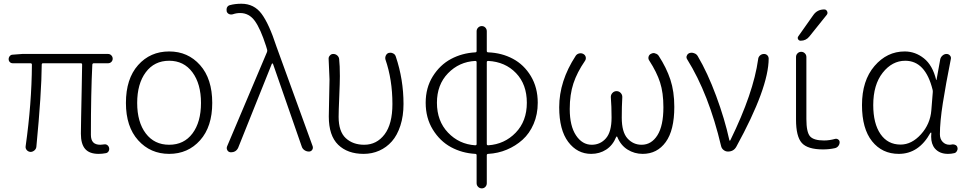

<svg xmlns="http://www.w3.org/2000/svg" viewBox="-20 -828 5275 1049"><path d="M518.6 12.7Q468.8 12.7 445.3 -14.2Q421.9 -41 421.9 -97.7Q421.9 -126 423.3 -189.9Q424.8 -253.9 426.3 -339.4Q427.7 -424.8 428.7 -474.6Q428.7 -482.4 421.9 -482.4H214.8Q208 -482.4 208 -474.6Q207 -319.3 178.7 -26.4Q177.7 -14.6 168 -6.3Q158.2 2 146.5 2Q133.8 1 126 -8.3Q118.2 -17.6 120.1 -29.3Q153.3 -264.6 154.3 -474.6Q154.3 -482.4 146.5 -482.4H49.8Q40 -482.4 33.7 -488.8Q27.3 -495.1 27.3 -504.9Q27.3 -514.6 33.7 -522Q40 -529.3 49.8 -529.3L101.6 -533.2H570.3Q581.1 -533.2 588.4 -525.4Q595.7 -517.6 595.7 -507.3Q595.7 -497.1 588.4 -489.7Q581.1 -482.4 570.3 -482.4H492.2Q485.4 -482.4 484.4 -474.6Q476.6 -321.3 476.6 -91.8Q476.6 -63.5 489.3 -50.3Q502 -37.1 528.3 -37.1Q535.2 -37.1 548.8 -39.1Q558.6 -41 566.4 -35.2Q574.2 -29.3 576.2 -19.5Q578.1 -9.8 573.2 -1.5Q568.4 6.8 558.6 8.8Q539.1 12.7 518.6 12.7Z M904.3 12.7Q801.8 12.7 734.9 -61.5Q668 -135.7 668 -265.6Q668 -397.5 734.4 -472.2Q800.8 -546.9 904.3 -546.9Q1006.8 -546.9 1073.2 -472.2Q1139.6 -397.5 1139.6 -265.6Q1139.6 -135.7 1073.2 -61.5Q1006.8 12.7 904.3 12.7ZM904.3 -37.1Q985.4 -37.1 1031.7 -99.1Q1078.1 -161.1 1078.1 -265.6Q1078.1 -370.1 1031.2 -433.1Q984.4 -496.1 904.3 -496.1Q823.2 -496.1 776.4 -433.1Q729.5 -370.1 729.5 -265.6Q729.5 -161.1 776.4 -99.1Q823.2 -37.1 904.3 -37.1Z M1281.2 -20.5Q1275.4 -7.8 1263.7 -1Q1254.9 3.9 1244.1 3.9Q1241.2 3.9 1239.3 3.9Q1227.5 2.9 1221.7 -7.8Q1218.8 -13.7 1218.8 -18.6Q1218.8 -23.4 1220.7 -28.3L1438.5 -543Q1441.4 -549.8 1439.5 -556.6L1433.6 -576.2Q1403.3 -670.9 1372.1 -713.9Q1340.8 -756.8 1292 -756.8Q1271.5 -756.8 1252 -750Q1241.2 -747.1 1231.9 -751Q1222.7 -754.9 1218.8 -764.6Q1217.8 -769.5 1217.8 -774.4Q1217.8 -780.3 1219.7 -786.1Q1224.6 -796.9 1235.4 -799.8Q1263.7 -807.6 1298.8 -807.6Q1368.2 -807.6 1409.2 -752.4Q1450.2 -697.3 1490.2 -574.2L1688.5 -28.3Q1689.5 -24.4 1689.5 -21.5Q1689.5 -14.6 1685.5 -8.8Q1678.7 0 1668 0Q1654.3 0 1643.1 -7.8Q1631.8 -15.6 1627.9 -29.3L1471.7 -478.5Q1470.7 -481.4 1468.3 -481.4Q1465.8 -481.4 1464.8 -478.5Z M1966.8 12.7Q1878.9 12.7 1827.6 -37.1Q1776.4 -86.9 1776.4 -191.4Q1776.4 -224.6 1778.3 -293Q1780.3 -361.3 1780.3 -394.5L1775.4 -507.8Q1775.4 -517.6 1782.2 -524.4Q1789.1 -533.2 1800.8 -533.2Q1813.5 -533.2 1822.8 -524.9Q1832 -516.6 1833 -504.9Q1836.9 -470.7 1836.9 -412.1Q1836.9 -377.9 1833.5 -298.8Q1830.1 -219.7 1830.1 -189.5Q1830.1 -109.4 1869.1 -73.2Q1908.2 -37.1 1969.7 -37.1Q2038.1 -37.1 2081.1 -93.8Q2124 -150.4 2124 -259.8Q2124 -392.6 2085.9 -502.9Q2083 -514.6 2088.4 -525.4Q2093.8 -536.1 2104.5 -539.1Q2109.4 -540 2113.3 -540Q2121.1 -540 2127.9 -536.1Q2138.7 -531.2 2142.6 -518.6Q2184.6 -393.6 2184.6 -259.8Q2184.6 -194.3 2167.5 -141.6Q2150.4 -88.9 2121.1 -55.7Q2091.8 -22.5 2052.2 -4.9Q2012.7 12.7 1966.8 12.7Z M2647.5 -495.1Q2639.6 -495.1 2639.6 -488.3V-41Q2639.6 -34.2 2647.5 -34.2Q2736.3 -40 2797.4 -103Q2858.4 -166 2858.4 -266.6Q2858.4 -367.2 2799.3 -428.7Q2740.2 -490.2 2647.5 -495.1ZM2576.2 -34.2Q2584 -34.2 2584 -41V-488.3Q2584 -495.1 2576.2 -495.1Q2488.3 -490.2 2427.7 -427.7Q2367.2 -365.2 2367.2 -266.6Q2367.2 -167 2427.7 -103.5Q2488.3 -40 2576.2 -34.2ZM2639.6 -657.2V-549.8Q2639.6 -542 2647.5 -542Q2721.7 -539.1 2782.2 -506.8Q2842.8 -474.6 2880.4 -412.1Q2918 -349.6 2918 -266.6Q2918 -203.1 2895.5 -150.9Q2873 -98.6 2835 -64.5Q2796.9 -30.3 2749 -10.3Q2701.2 9.8 2647.5 12.7Q2639.6 12.7 2639.6 20.5V172.9Q2639.6 184.6 2631.8 192.9Q2624 201.2 2612.3 201.2Q2600.6 201.2 2592.3 192.9Q2584 184.6 2584 172.9V20.5Q2584 12.7 2577.1 12.7Q2504.9 8.8 2444.3 -23.9Q2383.8 -56.6 2344.7 -120.1Q2305.7 -183.6 2305.7 -266.6Q2305.7 -348.6 2344.7 -411.1Q2383.8 -473.6 2444.3 -505.9Q2504.9 -538.1 2577.1 -542Q2584 -542 2584 -549.8V-657.2Q2584 -668.9 2592.3 -677.2Q2600.6 -685.5 2612.3 -685.5Q2624 -685.5 2631.8 -677.2Q2639.6 -668.9 2639.6 -657.2Z M3210 12.7Q3133.8 12.7 3084.5 -52.7Q3035.2 -118.2 3035.2 -242.2Q3035.2 -384.8 3125 -522.5Q3131.8 -533.2 3144.5 -536.1Q3148.4 -537.1 3152.3 -537.1Q3160.2 -537.1 3167 -533.2Q3177.7 -527.3 3180.2 -516.1Q3182.6 -504.9 3175.8 -495.1Q3132.8 -432.6 3112.8 -372.1Q3092.8 -311.5 3092.8 -232.4Q3092.8 -139.6 3127 -88.4Q3161.1 -37.1 3212.9 -37.1Q3259.8 -37.1 3290.5 -72.3Q3321.3 -107.4 3321.3 -185.5Q3321.3 -247.1 3317.4 -295.9Q3316.4 -309.6 3325.7 -319.8Q3335 -330.1 3348.6 -330.1Q3362.3 -330.1 3371.6 -319.8Q3380.9 -309.6 3379.9 -295.9Q3377 -246.1 3377 -185.5Q3377 -106.4 3408.2 -71.8Q3439.5 -37.1 3485.4 -37.1Q3539.1 -37.1 3571.8 -88.9Q3604.5 -140.6 3604.5 -242.2Q3604.5 -321.3 3586.4 -377.4Q3568.4 -433.6 3527.3 -497.1Q3520.5 -506.8 3523.4 -518.1Q3526.4 -529.3 3537.1 -534.2Q3543.9 -538.1 3551.8 -538.1Q3555.7 -538.1 3559.6 -536.1Q3572.3 -533.2 3579.1 -522.5Q3621.1 -458 3642.6 -393.1Q3664.1 -328.1 3664.1 -244.1Q3664.1 -116.2 3617.2 -51.8Q3570.3 12.7 3491.2 12.7Q3446.3 12.7 3408.7 -10.7Q3371.1 -34.2 3352.5 -80.1Q3351.6 -82 3349.6 -82Q3347.7 -82 3346.7 -80.1Q3328.1 -34.2 3292 -10.7Q3255.9 12.7 3210 12.7Z M4002.9 -26.4Q3988.3 0 3957 0Q3944.3 0 3933.6 -8.3Q3922.9 -16.6 3919.9 -29.3Q3852.5 -314.5 3734.4 -503.9Q3730.5 -509.8 3730.5 -515.6Q3730.5 -519.5 3732.4 -523.4Q3736.3 -534.2 3747.1 -538.1Q3752.9 -540 3758.8 -540Q3765.6 -540 3772.5 -537.1Q3785.2 -533.2 3792 -521.5Q3845.7 -430.7 3892.6 -304.2Q3939.5 -177.7 3964.8 -62.5Q3964.8 -59.6 3967.3 -59.6Q3969.7 -59.6 3970.7 -62.5Q4096.7 -320.3 4122.1 -503.9Q4123 -516.6 4132.3 -524.9Q4141.6 -533.2 4154.3 -533.2Q4166 -533.2 4173.8 -524.4Q4179.7 -517.6 4179.7 -508.8Q4179.7 -348.6 4002.9 -26.4Z M4423.8 -746.1Q4445.3 -776.4 4483.4 -776.4Q4494.1 -776.4 4499 -766.1Q4503.9 -755.9 4497.1 -747.1L4402.3 -628.9Q4383.8 -605.5 4354.5 -605.5Q4344.7 -605.5 4340.3 -613.8Q4335.9 -622.1 4341.8 -629.9ZM4385.7 -177.7Q4385.7 -105.5 4405.8 -83Q4425.8 -60.5 4482.4 -60.5Q4511.7 -60.5 4543 -69.3Q4551.8 -71.3 4559.6 -65.9Q4567.4 -60.5 4567.4 -50.8Q4567.4 -40 4560.5 -30.8Q4553.7 -21.5 4542 -18.6Q4510.7 -11.7 4476.6 -11.7Q4392.6 -11.7 4360.8 -46.9Q4329.1 -82 4329.1 -174.8V-516.6Q4329.1 -528.3 4337.4 -536.6Q4345.7 -544.9 4357.4 -544.9Q4369.1 -544.9 4377.4 -536.6Q4385.7 -528.3 4385.7 -516.6Z M4890.6 12.7Q4799.8 12.7 4744.6 -56.2Q4689.5 -125 4689.5 -253.9Q4689.5 -387.7 4757.8 -467.3Q4826.2 -546.9 4922.9 -546.9Q4980.5 -546.9 5027.8 -509.3Q5075.2 -471.7 5094.7 -391.6Q5094.7 -390.6 5095.7 -390.6Q5096.7 -390.6 5096.7 -391.6L5117.2 -504.9Q5120.1 -516.6 5129.9 -524.9Q5139.6 -533.2 5151.4 -533.2Q5163.1 -533.2 5170.4 -524.4Q5177.7 -515.6 5174.8 -504.9Q5147.5 -368.2 5131.3 -265.1Q5115.2 -162.1 5115.2 -94.7Q5115.2 -68.4 5130.4 -52.7Q5145.5 -37.1 5168 -37.1Q5174.8 -37.1 5183.6 -39.1Q5192.4 -40 5200.7 -35.6Q5209 -31.2 5210.9 -22.5Q5211.9 -18.6 5211.9 -15.6Q5211.9 -8.8 5208 -2.9Q5203.1 6.8 5193.4 8.8Q5177.7 12.7 5159.2 12.7Q5113.3 12.7 5087.9 -16.6Q5067.4 -41 5067.4 -81.1Q5067.4 -90.8 5068.4 -101.6Q5068.4 -103.5 5066.4 -103.5Q5064.5 -103.5 5063.5 -102.5Q5000 12.7 4890.6 12.7ZM4900.4 -38.1Q4960.9 -38.1 5011.7 -94.2Q5062.5 -150.4 5068.4 -225.6L5076.2 -323.2Q5077.1 -331.1 5075.2 -337.9Q5036.1 -496.1 4925.8 -496.1Q4854.5 -496.1 4802.7 -430.7Q4751 -365.2 4751 -253.9Q4751 -153.3 4790.5 -95.7Q4830.1 -38.1 4900.4 -38.1Z"/></svg>

Font: Gen Jyuu Gothic P Light
Style: Regular
Weight: 200
Designer: [Source Han Sans]
Ryoko NISHIZUKA  (kana & ideographs); Paul D. Hunt (Latin, Greek & Cyrillic); Wenlong ZHANG  (bopomofo
Version: Version 1.002.20150607